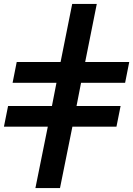

<svg xmlns="http://www.w3.org/2000/svg" viewBox="-20 -762 677 976"><path d="M160 194 223 -118H0L21 -223H244L267 -341H44L65 -447H288L347 -742H472L413 -447H637L616 -341H392L369 -223H593L572 -118H348L285 194Z"/></svg>

Font: Montserrat Thin SemiBold
Style: Italic
Weight: 600
Italic angle: -11.3°
Version: Version 9.000